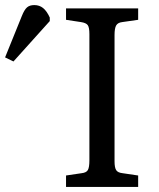

<svg xmlns="http://www.w3.org/2000/svg" viewBox="-198 -736 626 756"><path d="M62 0V-45L123 -54Q142 -56 148 -66.5Q154 -77 154 -105V-602Q154 -628 147.5 -637Q141 -646 121 -649L62 -658V-703H346V-658L283 -649Q266 -647 259.5 -636Q253 -625 253 -598V-101Q253 -76 259.5 -66Q266 -56 285 -54L346 -45V0ZM-145 -494 -178 -510 -112 -673Q-102 -698 -91.5 -707Q-81 -716 -63 -716Q-43 -716 -28.5 -704.5Q-14 -693 -2 -667V-653Z"/></svg>

Font: Literata 18pt
Style: Regular
Weight: 400
Designer: Latin by Veronika Burian and Jose Scaglione. Greek by Irene Vlachou. Cyrillic by Vera Evstafieva.
Foundry: TypeTogether
Version: Version 3.103;gftools[0.9.29]